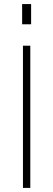

<svg xmlns="http://www.w3.org/2000/svg" viewBox="-20 -921 262 941"><path d="M92.5 0H128.5V-697H92.5ZM88.5 -802H132.5V-901H88.5Z"/></svg>

Font: HK Grotesk ExtraLight
Style: Regular
Weight: 200
Designer: Alfredo Marco Pradil
Foundry: Hanken Design Co.
Version: Version 3.001;FEAKit 1.0